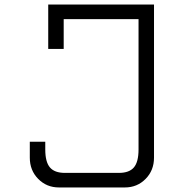

<svg xmlns="http://www.w3.org/2000/svg" viewBox="-20 -688 835 844"><path d="M239 136Q185 136 148 98.5Q111 61 111 5V-65H179V-31Q179 24 199.5 48Q220 72 265 72H503Q548 72 568.5 48Q589 24 589 -31V-604H260V-473H192V-668H657V5Q657 61 620 98.5Q583 136 529 136Z"/></svg>

Font: Zaghawa Beria
Style: Regular
Weight: 400
Designer: Anonymous
Foundry: Designed by a volunteer who chooses to remain anonymous, in cooperation with SIL International and the Mission Protestan
Version: Version 1.001